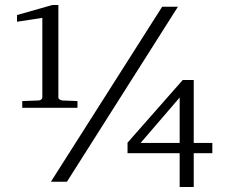

<svg xmlns="http://www.w3.org/2000/svg" viewBox="-20 -725 915 766"><path d="M696.8 -335.9 541 -154.8H696.8ZM68.8 -294.9V-321.8L134.8 -324.2Q141.1 -325.2 145 -328.4Q148.9 -331.5 148.9 -336.9V-653.8L47.9 -638.2V-665L189 -705.1H212.9V-336.9Q212.9 -331.5 217.5 -328.4Q222.2 -325.2 228 -324.2L289.1 -321.8V-294.9ZM247.1 0H183.1L627 -698.2H689.9ZM752.9 -113.8V21H696.8V-113.8H488.8V-155.8L709 -405.8H752.9V-154.8H827.1V-113.8Z"/></svg>

Font: BabelStone Ogham Pictish
Style: Bold
Weight: 700
Designer: Andrew West
Foundry: BabelStone
Version: Version 1.02 March 14, 2022